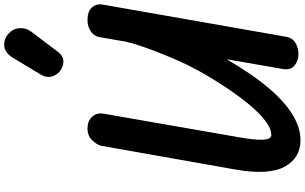

<svg xmlns="http://www.w3.org/2000/svg" viewBox="-282 -1123 1415 891"><g transform="rotate(-90 425.5 -677.5)"><path d="M220 9.5Q137.5 9.5 97.2 -64.5Q57 -138.5 84.5 -294L194 -913Q197.5 -933 218.8 -956Q240 -979 276 -979Q308.5 -979 328.8 -957.8Q349 -936.5 343.5 -904.5L234.5 -279Q228.5 -245.5 225.2 -217.2Q222 -189 222.5 -168.8Q223 -148.5 228.2 -137.2Q233.5 -126 244.5 -126Q270.5 -126 300.2 -146.5Q330 -167 361.2 -200.8Q392.5 -234.5 422.2 -275Q452 -315.5 478.2 -356.2Q504.5 -397 524.5 -431.5Q544.5 -466 555 -487Q569 -513 586.8 -552.5Q604.5 -592 622.5 -637Q640.5 -682 655.5 -725.5Q670.5 -769 678 -803L698.5 -922Q702.5 -947.5 724.8 -963.2Q747 -979 778.5 -979Q817.5 -979 836.2 -958.5Q855 -938 849.5 -907L700 -55.5Q695 -27 671 -13.5Q647 0 621 0Q589 0 566.8 -18.2Q544.5 -36.5 551 -73.5L596 -333Q564 -278 529.5 -227.2Q495 -176.5 458 -133.2Q421 -90 382 -58Q343 -26 302.2 -8.2Q261.5 9.5 220 9.5ZM548 -1102Q525 -1116 516.8 -1142.2Q508.5 -1168.5 525 -1196L602 -1323.5Q626 -1363.5 658.8 -1365.2Q691.5 -1367 714.5 -1345.5Q738 -1324.5 740.2 -1294.5Q742.5 -1264.5 724 -1240L631.5 -1117.5Q613 -1093 591.2 -1091Q569.5 -1089 548 -1102Z"/></g></svg>

Font: Edu QLD Hand
Style: Regular
Weight: 400
Designer: Tina and Corey Anderson, Eben Sorkin
Foundry: Sorkin Type Co.
Version: Version 2.000